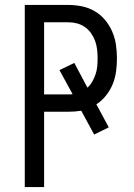

<svg xmlns="http://www.w3.org/2000/svg" viewBox="-20 -755 540 775"><path d="M80 0V-735H256Q283 -735 310.5 -729.5Q338 -724 362 -710Q386 -696 404 -674.5Q422 -653 433 -627.5Q444 -602 448 -574.5Q452 -547 452 -520Q452 -493 448.5 -466.5Q445 -440 435 -415.5Q425 -391 408 -369.5Q391 -348 369 -334L419 -241L360 -212L308 -308Q295 -306 282 -305Q269 -304 256 -304H158V0ZM158 -374H256Q260 -374 264 -374Q268 -374 273 -375L220 -472L280 -501L333 -401Q345 -412 353 -426.5Q361 -441 366 -456Q371 -471 372.5 -487Q374 -503 374 -520Q374 -537 372 -555Q370 -573 364 -589.5Q358 -606 347.5 -621Q337 -636 322.5 -646Q308 -656 291 -660.5Q274 -665 256 -665H158Z"/></svg>

Font: Iosevka SS18
Style: Regular
Weight: 400
Monospace: yes
Designer: Belleve Invis
Foundry: Belleve Invis
Version: Version 25.1.1; ttfautohint (v1.8.4)